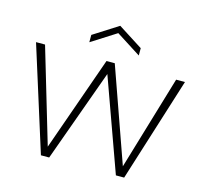

<svg xmlns="http://www.w3.org/2000/svg" viewBox="-105 -849 1020 965"><g transform="rotate(15 404.5 -366.0)"><path d="M188 0 17.1 -543H64L210 -50.8L383.8 -543H426.8L600.1 -53.2L746.1 -543H792L621.1 0H578.1L404.8 -481L231 0ZM533.2 -649.9V-611.8L404.8 -693.8L275.9 -611.8V-649.9L404.8 -731.9Z"/></g></svg>

Font: SVN-Poppins ExtraLight
Style: Regular
Weight: 200
Designer: Ninad Kale (Devanagari), Jonny Pinhorn (Latin)
Foundry: Indian Type Foundry
Version: Version 3.002 2017